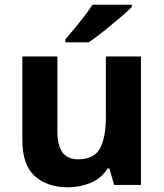

<svg xmlns="http://www.w3.org/2000/svg" viewBox="-20 -786 697 816"><path d="M579 -546V0H465L445 -70H437Q411 -28 365.5 -9Q320 10 269 10Q181 10 128 -37.5Q75 -85 75 -190V-546H224V-227Q224 -169 245 -139Q266 -109 312 -109Q380 -109 405 -155.5Q430 -202 430 -289V-546ZM540 -756Q526 -742 503 -722Q480 -702 453.5 -680Q427 -658 401.5 -638.5Q376 -619 357 -606H258V-619Q274 -638 295.5 -663.5Q317 -689 338 -716.5Q359 -744 373 -766H540Z"/></svg>

Font: Noto Sans Sundanese
Style: Regular
Weight: 400
Designer: Monotype Design Team (Regular), Sérgio L. Martins (other weights)
Foundry: Monotype Imaging Inc.
Version: Version 2.003